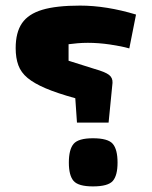

<svg xmlns="http://www.w3.org/2000/svg" viewBox="-20 -660 542 686"><path d="M368 -222 382 -364Q383 -382 369.5 -392.5Q356 -403 317 -414L225 -443V-502Q240 -504 257.5 -505.5Q275 -507 294 -507Q332 -507 373 -501Q414 -495 442 -487L466 -608Q360 -640 266 -640Q181 -640 131 -625Q81 -610 58.5 -577Q36 -544 36 -488Q36 -453 45.5 -427Q55 -401 78.5 -381.5Q102 -362 143 -344.5Q184 -327 249 -309L255 -222ZM400 -79Q400 -126 383 -146Q366 -166 312 -166Q260 -166 243 -146Q226 -126 226 -79Q226 -33 243 -13.5Q260 6 312 6Q366 6 383 -13.5Q400 -33 400 -79Z"/></svg>

Font: Changa
Style: Bold
Weight: 700
Designer: Eduardo Rodriguez Tunni
Foundry: Eduardo Rodriguez Tunni
Version: Version 3.002; ttfautohint (v1.8.2)